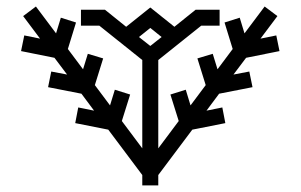

<svg xmlns="http://www.w3.org/2000/svg" viewBox="-20 -684 919 587"><path d="M439.5 -543.5 474.1 -570.8 439.5 -598.6 404.8 -570.8ZM463.9 -117.2H415V-148.9L311 -287.6L210 -307.6L219.2 -355.5L267.6 -345.7L229 -397.5L127 -417.5L136.7 -465.3L185.1 -456.1L146.5 -507.3L44.4 -527.8L54.2 -575.7L102.5 -565.9L50.8 -634.8L89.8 -664.1L151.4 -582L166 -629.9L212.4 -615.2L187.5 -534.2L233.9 -472.2L248.5 -519.5L295.4 -505.4L270 -423.8L316.4 -361.8L331.1 -409.7L377.9 -395L352.5 -314L415 -230.5V-500.5L283.7 -605.5H227.5V-654.3H300.8L365.7 -602.1L439.5 -661.1L513.2 -602.1L578.1 -654.3H651.4V-605.5H595.2L463.9 -500.5V-230.5L526.4 -314L501 -395L547.9 -409.7L562.5 -361.8L608.9 -423.8L583.5 -505.4L630.4 -519.5L645 -472.2L691.4 -534.2L666.5 -615.2L712.9 -629.9L727.5 -582L789.1 -664.1L828.1 -634.8L776.4 -565.9L824.7 -575.7L834.5 -527.8L732.4 -507.3L693.8 -456.1L742.2 -465.3L752 -417.5L649.9 -397.5L611.3 -345.7L659.7 -355.5L668.9 -307.6L567.9 -287.6L463.9 -148.9Z"/></svg>

Font: Auseklis
Style: Regular
Weight: 400
Designer: GGBotNet
Foundry: GGBotNet
Version: 1.00